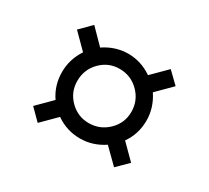

<svg xmlns="http://www.w3.org/2000/svg" viewBox="-94 -717 789 726"><g transform="rotate(30 300.0 -353.5)"><path d="M147.9 -457 85 -520 132.8 -567.9 194.8 -504.9Q244.1 -538.1 299.8 -538.1Q355.5 -538.1 403.8 -504.9L466.8 -567.9L515.1 -521L452.1 -458Q484.9 -408.7 484.9 -353Q484.9 -294.4 452.1 -248L514.2 -186L466.8 -139.2L403.8 -201.2Q355.5 -168.9 299.8 -168.9Q242.2 -168.9 194.8 -202.1L132.8 -140.1L85.9 -187L147.9 -249Q116.2 -295.4 116.2 -353Q116.2 -408.7 147.9 -457ZM299.8 -235.8Q348.6 -235.8 383.8 -270Q418.9 -304.2 418.9 -353Q418.9 -402.3 384 -437.3Q349.1 -472.2 299.8 -472.2Q251.5 -472.2 217.3 -437.5Q183.1 -402.8 183.1 -353Q183.1 -304.2 217.5 -270Q252 -235.8 299.8 -235.8Z"/></g></svg>

Font: TypoPRO Noto Mono
Style: Regular
Weight: 400
Designer: Monotype Design Team
Foundry: Monotype Imaging Inc.
Version: Version 1.00